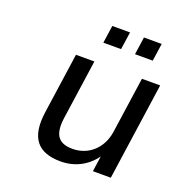

<svg xmlns="http://www.w3.org/2000/svg" viewBox="-134 -867 965 999"><g transform="rotate(20 349.0 -368.0)"><path d="M307.1 9.8C385.7 9.8 451.2 -24.9 495.6 -85.9L483.4 0H582.5L659.7 -539.1H558.6L514.2 -230.5C501 -135.3 431.6 -72.8 343.3 -72.8C266.6 -72.8 234.4 -111.3 248 -208.5L295.4 -539.1H193.4L145.5 -204.6C124 -56.2 180.7 9.8 307.1 9.8ZM579.1 -647 593.3 -744.6H495.1L481 -647ZM403.8 -647 418 -744.6H319.8L305.7 -647Z"/></g></svg>

Font: Winston
Style: Italic
Weight: 400
Italic angle: -8.13011°
Designer: Vernon Adams, Kim Jin-seong, David Berlow, Cristiano Sobral
Foundry: The Winston Project Authors
Version: Version 3.004